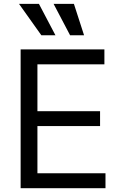

<svg xmlns="http://www.w3.org/2000/svg" viewBox="-20 -986 638 1006"><path d="M88.1 0H532.7V-78.1H176.1V-325.3H504.3V-403.4H176.1V-649.1H527V-727.3H88.1ZM347.3 -801.1H420.5L367.2 -965.9H260.7ZM196.7 -801.1H270.6L183.9 -965.9H79.5Z"/></svg>

Font: Karasuma Gothic
Style: Regular
Weight: 400
Designer: Rasmus Andersson, Ryoko Nishizuka
Foundry: Genbu
Version: Version 1.00